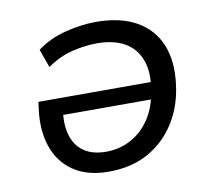

<svg xmlns="http://www.w3.org/2000/svg" viewBox="-63 -577 739 659"><g transform="rotate(-10 306.5 -248.0)"><path d="M266 9Q190 9 141.5 -25Q93 -59 74.5 -117Q56 -175 66 -247L69 -269H481L472 -210H121L148 -233Q139 -181 150 -141.5Q161 -102 191 -81Q221 -60 269 -60Q316 -60 355.5 -81.5Q395 -103 421 -142Q447 -181 455 -232L458 -249Q467 -306 451 -347.5Q435 -389 397 -410.5Q359 -432 301 -432Q260 -432 214.5 -421Q169 -410 127 -380L104 -444Q146 -476 202.5 -490.5Q259 -505 310 -505Q395 -505 451 -473.5Q507 -442 531 -383.5Q555 -325 544 -244Q535 -171 498.5 -113.5Q462 -56 403.5 -23.5Q345 9 266 9Z"/></g></svg>

Font: Nunito Sans 7pt
Style: Italic
Weight: 400
Italic angle: -9°
Designer: Vernon Adams
Foundry: Vernon Adams
Version: Version 3.101;gftools[0.9.27]